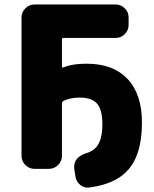

<svg xmlns="http://www.w3.org/2000/svg" viewBox="-20 -775 689 858"><path d="M133.8 -20.5Q110.4 -20.5 93.3 -37.6Q76.2 -54.7 76.2 -78.1V-697.3Q76.2 -720.7 93.3 -737.8Q110.4 -754.9 133.8 -754.9H497.1Q520.5 -754.9 537.6 -737.8Q554.7 -720.7 554.7 -697.3V-663.1Q554.7 -639.6 537.6 -622.6Q520.5 -605.5 497.1 -605.5H263.7Q256.8 -605.5 256.8 -597.7V-478.5Q256.8 -475.6 258.8 -474.1Q260.7 -472.7 263.7 -473.6Q301.8 -490.2 362.3 -490.2Q366.2 -490.2 369.1 -490.2Q485.4 -490.2 549.8 -422.4Q614.3 -354.5 614.3 -226.6Q614.3 -77.1 544.9 -7.8Q488.3 48.8 380.9 62.5Q377 63.5 373 63.5Q353.5 63.5 337.9 50.8Q319.3 35.2 316.4 9.8L311.5 -23.4Q311.5 -27.3 311.5 -31.2Q311.5 -48.8 323.2 -64.5Q338.9 -82 361.3 -88.9Q391.6 -97.7 408.2 -115.2Q437.5 -146.5 437.5 -218.8Q437.5 -284.2 414.1 -311.5Q390.6 -338.9 335.9 -338.9Q293.9 -338.9 263.7 -324.2Q256.8 -320.3 256.8 -312.5V-78.1Q256.8 -54.7 239.7 -37.6Q222.7 -20.5 199.2 -20.5Z"/></svg>

Font: Gen Jyuu Gothic Heavy
Style: Bold
Weight: 900
Designer: [Source Han Sans]
Ryoko NISHIZUKA  (kana & ideographs); Paul D. Hunt (Latin, Greek & Cyrillic); Wenlong ZHANG  (bopomofo
Version: Version 1.002.20150607